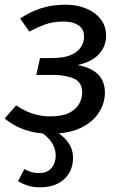

<svg xmlns="http://www.w3.org/2000/svg" viewBox="-24 -559 534 820"><path d="M257 -539Q303 -539 342 -523.5Q381 -508 405 -478.5Q429 -449 429 -406Q429 -376 415.5 -351Q402 -326 375 -308Q348 -290 307 -281Q362 -272 393 -243Q424 -214 424 -163Q424 -120 399.5 -80Q375 -40 323.5 -14Q272 12 191 12Q148 12 113 4Q78 -4 49 -18.5Q20 -33 -4 -53L45 -109Q67 -94 90 -83.5Q113 -73 138.5 -67.5Q164 -62 191 -62Q241 -62 270.5 -76.5Q300 -91 313.5 -114.5Q327 -138 327 -164Q327 -208 291 -223.5Q255 -239 202 -239H131L147 -311H198Q247 -311 277 -323.5Q307 -336 321 -357Q335 -378 335 -401Q335 -436 310.5 -451.5Q286 -467 248 -467Q201 -467 167 -454Q133 -441 101 -424L62 -480Q105 -509 152 -524Q199 -539 257 -539ZM141 -1 157 -24Q216 -4 252 31.5Q288 67 288 116Q288 153 270.5 181.5Q253 210 222 225.5Q191 241 149 241Q115 241 92 233Q69 225 53 215L80 163Q91 169 106 174.5Q121 180 144 180Q178 180 196 158.5Q214 137 214 105Q214 76 196.5 49Q179 22 141 -1Z"/></svg>

Font: Fira Sans Variable
Style: Italic
Weight: 397
Italic angle: -8°
Designer: Carrois Corporate & Edenspiekermann AG
Foundry: Carrois Corporate GbR & Edenspiekermann AG
Version: Version 4.202